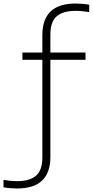

<svg xmlns="http://www.w3.org/2000/svg" viewBox="-117 -838 526 1088"><path d="M-19.5 230Q-37.5 230 -57 228.5Q-76.5 227 -97 223.5V181.5Q-73 185 -55.8 186.8Q-38.5 188.5 -20 188.5Q51.5 188.5 87.2 157.5Q123 126.5 123 54.5V-499H10V-540.5H123V-639Q123 -818 311 -818Q329 -818 348.5 -816.5Q368 -815 388.5 -811.5V-769.5Q364.5 -773 347.2 -774.8Q330 -776.5 311.5 -776.5Q240 -776.5 204.2 -745.5Q168.5 -714.5 168.5 -642.5V-540.5H367.5V-499H168.5V51Q168.5 230 -19.5 230Z"/></svg>

Font: Encode Sans SmExp XLt
Style: Regular
Weight: 200
Width: 6
Designer: Multiple Designers
Foundry: Impallari Type
Version: Version 3.002; ttfautohint (v1.8.3) -l 8 -r 50 -G 200 -x 14 